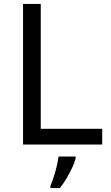

<svg xmlns="http://www.w3.org/2000/svg" viewBox="-20 -734 564 975"><path d="M97 0V-714H187V-80H499V0ZM364 70Q360 88 347.5 115.5Q335 143 318.5 171Q302 199 284 221H236V209Q244 192 252.5 165.5Q261 139 268 110.5Q275 82 277 61H364Z"/></svg>

Font: Noto Sans Hebrew
Style: Regular
Weight: 400
Designer: Monotype Design Team
Foundry: Monotype Imaging Inc.
Version: Version 2.003